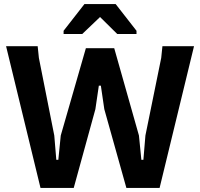

<svg xmlns="http://www.w3.org/2000/svg" viewBox="-20 -928 988 948"><path d="M468 -505 451 -389 344 0H180L10 -700H166L172 -642L248 -259L258 -139H268L280 -259L404 -690H544L666 -259L678 -139H688L698 -259L776 -642L782 -700H938L768 0H604L495 -389L478 -505ZM397 -908H551L654 -776V-760H559L474 -844L386 -760H294V-776Z"/></svg>

Font: AR One Sans
Style: Bold
Weight: 700
Designer: Niteesh Yadav
Foundry: Niteesh Yadav
Version: Version 1.001;gftools[0.9.33]